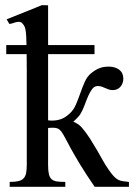

<svg xmlns="http://www.w3.org/2000/svg" viewBox="-20 -715 520 735"><path d="M81.5 -542.5Q81.1 -563 80.3 -576.2Q79.6 -589.4 78.1 -598.4Q76.7 -607.4 74 -613.3Q71.3 -619.1 66.4 -624.5Q61 -630.9 54.4 -631.3Q47.9 -631.8 41.3 -630.1Q34.7 -628.4 28.1 -626Q21.5 -623.5 15.6 -623.5L5.4 -641.1L140.6 -695.3L164.1 -694.8V-542.5H341.8V-507.8H164.1V-254.4Q167 -253.9 169.9 -253.9Q172.4 -253.4 174.8 -253.4H179.7Q198.7 -253.4 214.8 -259.5Q231 -265.6 246.6 -280.3Q261.7 -293.9 270.8 -315.2Q279.8 -336.4 287.6 -358.6Q295.4 -380.9 304.4 -401.4Q313.5 -421.9 328.1 -434.1Q342.8 -446.3 358.6 -453.1Q374.5 -460 395.5 -460Q420.9 -460 436.5 -448Q452.1 -436 452.1 -414.1Q452.1 -405.8 449.5 -397.9Q446.8 -390.1 441.7 -383.8Q436.5 -377.4 429.2 -373.8Q421.9 -370.1 412.1 -370.1Q402.8 -370.1 396 -372.6Q389.2 -375 382.8 -377.9Q376.5 -380.9 369.6 -383.3Q362.8 -385.7 354 -385.7Q341.8 -385.7 333.3 -374.8Q324.7 -363.8 317.6 -347.4Q310.5 -331.1 303.7 -312.3Q296.9 -293.5 287.6 -278.3Q285.6 -274.4 281.2 -269.8Q276.9 -265.1 272.5 -260.3Q267.1 -254.9 260.7 -249Q266.1 -247.1 272 -243.7Q277.3 -240.7 283.4 -236.1Q289.6 -231.4 295.4 -224.1Q311 -205.6 324.7 -184.1Q338.4 -162.6 350.6 -141.6Q362.8 -120.6 373.5 -101.3Q384.3 -82 394.5 -67.4Q406.2 -50.3 414.6 -41.3Q422.9 -32.2 431.2 -27.6Q439.5 -22.9 449.2 -21.5Q459 -20 473.6 -18.6V0H342.3Q308.1 -49.8 286.1 -86.2Q264.2 -122.6 250.5 -147.7Q236.8 -172.9 228.8 -188.2Q220.7 -203.6 214.4 -211.9Q208 -220.2 200.9 -223.1Q193.8 -226.1 181.6 -226.1Q179.2 -226.1 176 -225.8Q172.9 -225.6 170.4 -225.6Q167.5 -225.1 164.1 -225.1V-84.5Q164.1 -62 167 -49.1Q169.9 -36.1 177.2 -29.3Q184.6 -22.5 197.3 -20.5Q210 -18.6 230 -18.6V0H17.1V-18.6Q37.1 -18.6 49.8 -21.5Q62.5 -24.4 69.8 -31.7Q77.1 -39.1 79.8 -51.8Q82.5 -64.5 82.5 -84.5V-445.8Q82.5 -481.4 82 -507.8H3.9V-542.5Z"/></svg>

Font: Doulos SIL CyrE
Style: Regular
Weight: 400
Designer: Walt Agee, Victor Gaultney, Peter Martin, Debbi Hosken, Becca Hirsbrunner
Foundry: SIL International
Version: Version 5.000